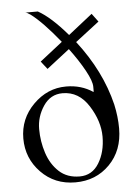

<svg xmlns="http://www.w3.org/2000/svg" viewBox="-56 -846 644 903"><g transform="rotate(-5 266.0 -395.0)"><path d="M157 -803Q217 -770 294 -680L408 -770L437 -731L324 -644Q438 -497 477 -336Q490 -277 490 -222Q490 -118 425.5 -52.5Q361 13 263.5 13Q166 13 101.5 -53.5Q37 -120 37 -213.5Q37 -307 103.5 -373.5Q170 -440 258 -440H259Q330 -440 385 -403Q386 -403 386 -410V-428Q386 -454 358.5 -504.5Q331 -555 287 -614L179 -530L150 -567L257 -651Q177 -750 122 -791Q105 -803 97 -803ZM239 -410Q182 -410 148.5 -360Q115 -310 115 -251.5Q115 -193 133 -138Q151 -83 189 -48Q227 -13 286 -13Q345 -13 377 -65.5Q409 -118 409 -190.5Q409 -263 362.5 -336.5Q316 -410 239 -410Z"/></g></svg>

Font: Cardo
Style: Regular
Weight: 400
Designer: David J. Perry
Foundry: David J. Perry
Version: Version 1.0451